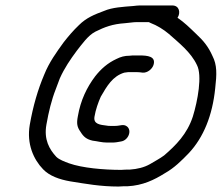

<svg xmlns="http://www.w3.org/2000/svg" viewBox="-20 -677 812 703"><path d="M525 -596 531 -593C555 -584 579 -569 598 -553C635 -520 679 -486 701 -439C721 -401 704 -308 686 -250C665 -186 624 -145 581 -108C565 -96 547 -87 529 -76C508 -64 483 -58 455 -56C444 -56 434 -56 424 -55C359 -55 281 -62 233 -79C217 -85 197 -92 186 -103C161 -130 140 -166 150 -221C158 -267 169 -312 184 -350L199 -390C216 -428 238 -460 261 -491C280 -515 302 -547 329 -561C363 -578 392 -589 437 -592C452 -593 467 -596 480 -596ZM611 -657H491C485 -657 477 -656 468 -655C430 -652 391 -650 361 -637C326 -624 296 -612 269 -585C248 -565 231 -545 213 -522C187 -486 160 -449 142 -404C119 -350 101 -289 89 -220C77 -150 103 -93 138 -57C161 -33 197 -20 237 -13C294 -4 347 6 414 6C425 5 436 5 447 5C503 2 544 -18 584 -43C618 -62 645 -89 672 -117C725 -174 758 -254 768 -354C774 -406 775 -439 758 -472C743 -506 725 -528 698 -553C673 -577 656 -594 630 -612C642 -630 637 -657 611 -657ZM349 -323C371 -361 392 -398 435 -411L450 -413H479C487 -413 495 -412 503 -411C520 -410 537 -424 542 -439C552 -471 520 -474 490 -474H473C468 -474 461 -474 455 -473C436 -473 422 -469 406 -461C374 -446 350 -425 328 -397C298 -357 275 -310 265 -251C260 -225 262 -212 275 -194C286 -176 297 -167 319 -162C337 -160 352 -155 373 -155H391C402 -155 413 -157 423 -159C450 -163 464 -199 445 -214C432 -224 420 -216 402 -216H383C379 -216 375 -216 371 -217C347 -220 321 -222 326 -250C330 -275 340 -303 349 -323Z"/></svg>

Font: Blanket
Style: Obl
Weight: 400
Foundry: Cannot Into Space Fonts
Version: Version 0.9